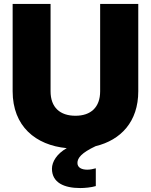

<svg xmlns="http://www.w3.org/2000/svg" viewBox="-20 -740 763 972"><path d="M386 212C409 212 442 209 465 202V112C451 116 436 119 422 119C394 119 372 109 372 85C372 60 392 34 464 0C592 -31 680 -124 680 -278V-720H487V-278C487 -196 439 -154 362 -154C284 -154 236 -196 236 -278V-720H44V-278C44 -101 160 -5 318 10C268 38 243 79 243 114C243 185 305 212 386 212Z"/></svg>

Font: Aspekta 850
Style: Regular
Weight: 850
Designer: Ivo Dolenc
Version: Version 2.000